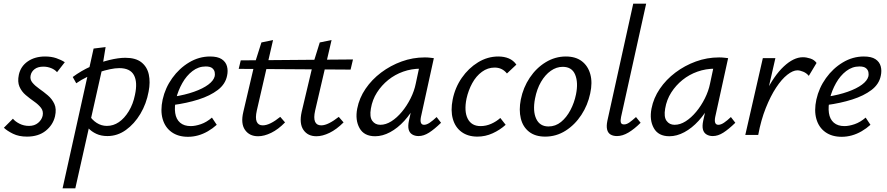

<svg xmlns="http://www.w3.org/2000/svg" viewBox="-20 -731 4804 1040"><path d="M126 9Q82 9 50.5 -6.5Q19 -22 1 -39L50 -88Q62 -73 85.5 -61Q109 -49 137 -49Q167 -49 186.5 -65.5Q206 -82 211 -104Q216 -129 202 -147Q188 -165 165 -181Q142 -197 119.5 -216Q97 -235 85.5 -261.5Q74 -288 82 -326Q92 -372 130.5 -398.5Q169 -425 224 -425Q258 -425 284.5 -416Q311 -407 331 -394L289 -340Q277 -354 257 -362Q237 -370 215 -370Q185 -370 167.5 -356.5Q150 -343 146 -323Q141 -301 155.5 -283.5Q170 -266 193 -250Q216 -234 239 -214.5Q262 -195 274.5 -168Q287 -141 278 -101Q267 -54 227.5 -22.5Q188 9 126 9Z M319 289 487 -468 552 -476 531 -348 388 289ZM562 6Q528 6 502 -6Q476 -18 458.5 -37Q441 -56 432 -78L461 -110Q478 -82 503.5 -65.5Q529 -49 559 -49Q594 -49 624 -69.5Q654 -90 677.5 -128.5Q701 -167 711 -217Q726 -286 705.5 -324Q685 -362 626 -362Q604 -362 575.5 -356Q547 -350 515 -339.5Q483 -329 451.5 -314Q420 -299 393 -280L374 -314Q420 -348 471.5 -371Q523 -394 572.5 -406Q622 -418 659 -418Q715 -418 746 -393.5Q777 -369 786 -327.5Q795 -286 785 -235Q773 -169 740.5 -114.5Q708 -60 662 -27Q616 6 562 6Z M998 10Q945 10 909.5 -15.5Q874 -41 861 -86.5Q848 -132 861 -192Q875 -255 913 -308Q951 -361 1004.5 -393Q1058 -425 1118 -425Q1159 -425 1181 -410.5Q1203 -396 1209.5 -372Q1216 -348 1210 -321Q1201 -275 1159.5 -243.5Q1118 -212 1055 -192Q992 -172 917 -162L920 -207Q983 -217 1031 -234Q1079 -251 1108 -272.5Q1137 -294 1143 -318Q1145 -327 1143 -339.5Q1141 -352 1130 -361.5Q1119 -371 1094 -371Q1055 -371 1022.5 -346Q990 -321 967.5 -281Q945 -241 934 -197Q924 -153 929 -119Q934 -85 955.5 -66.5Q977 -48 1013 -48Q1038 -48 1068.5 -58.5Q1099 -69 1128 -94L1154 -55Q1132 -35 1106 -20Q1080 -5 1053 2.5Q1026 10 998 10Z M1694 7Q1647 7 1623.5 -27.5Q1600 -62 1614 -125L1675 -382L1712 -501L1776 -514L1687 -132Q1678 -92 1686.5 -72Q1695 -52 1720 -52Q1739 -52 1763 -64Q1787 -76 1815 -98L1841 -68Q1803 -30 1765 -11.5Q1727 7 1694 7ZM1378 7Q1331 7 1307 -27.5Q1283 -62 1298 -125L1358 -381L1396 -501L1459 -514L1371 -132Q1362 -92 1370.5 -72Q1379 -52 1403 -52Q1423 -52 1447 -64Q1471 -76 1498 -98L1524 -68Q1487 -30 1449 -11.5Q1411 7 1378 7ZM1879 -354 1273 -358 1284 -404 1892 -409Z M2012 7Q1952 7 1927.5 -37Q1903 -81 1915 -143Q1926 -200 1960 -250Q1994 -300 2044.5 -338Q2095 -376 2155.5 -398Q2216 -420 2281 -420Q2297 -420 2308.5 -418.5Q2320 -417 2330 -416L2260 -97Q2252 -55 2277 -55Q2291 -55 2308 -66.5Q2325 -78 2345 -97L2369 -66Q2333 -31 2304 -12.5Q2275 6 2247 6Q2227 6 2212.5 -3Q2198 -12 2193.5 -30Q2189 -48 2195 -77L2232 -243L2273 -277Q2260 -218 2233 -167Q2206 -116 2170 -76.5Q2134 -37 2093 -15Q2052 7 2012 7ZM2040 -55Q2070 -55 2100 -74Q2130 -93 2157 -125.5Q2184 -158 2204 -198Q2224 -238 2232 -278L2255 -386L2293 -356Q2285 -358 2276 -358.5Q2267 -359 2259 -359Q2209 -359 2164 -343Q2119 -327 2083 -298Q2047 -269 2022 -230Q1997 -191 1989 -143Q1981 -98 1996.5 -76.5Q2012 -55 2040 -55Z M2566 9Q2515 9 2480.5 -16Q2446 -41 2433 -86.5Q2420 -132 2432 -192Q2445 -257 2481.5 -309.5Q2518 -362 2569.5 -393.5Q2621 -425 2679 -425Q2711 -425 2736 -414.5Q2761 -404 2777 -381L2726 -333Q2713 -349 2696.5 -357Q2680 -365 2659 -365Q2622 -365 2590.5 -342Q2559 -319 2538 -280.5Q2517 -242 2507 -197Q2493 -128 2513.5 -88Q2534 -48 2583 -48Q2613 -48 2641 -60.5Q2669 -73 2690 -92L2719 -55Q2688 -27 2648.5 -9Q2609 9 2566 9Z M2933 9Q2879 9 2845.5 -17.5Q2812 -44 2801 -89.5Q2790 -135 2801 -192Q2814 -257 2849.5 -310Q2885 -363 2936 -394Q2987 -425 3045 -425Q3098 -425 3131.5 -399.5Q3165 -374 3177.5 -329Q3190 -284 3177 -225Q3164 -162 3129 -108.5Q3094 -55 3043.5 -23Q2993 9 2933 9ZM2951 -46Q2989 -46 3019 -70.5Q3049 -95 3070 -135Q3091 -175 3100 -220Q3113 -284 3095.5 -326.5Q3078 -369 3028 -369Q2994 -369 2963.5 -347.5Q2933 -326 2910.5 -287.5Q2888 -249 2878 -197Q2865 -129 2884.5 -87.5Q2904 -46 2951 -46Z M3322 6Q3301 6 3287 -2.5Q3273 -11 3268.5 -29.5Q3264 -48 3270 -77L3410 -711H3480L3344 -97Q3340 -78 3343 -67.5Q3346 -57 3360 -57Q3374 -57 3389 -67.5Q3404 -78 3425 -97L3450 -66Q3416 -32 3384 -13Q3352 6 3322 6Z M3606 7Q3546 7 3521.5 -37Q3497 -81 3509 -143Q3520 -200 3554 -250Q3588 -300 3638.5 -338Q3689 -376 3749.5 -398Q3810 -420 3875 -420Q3891 -420 3902.5 -418.5Q3914 -417 3924 -416L3854 -97Q3846 -55 3871 -55Q3885 -55 3902 -66.5Q3919 -78 3939 -97L3963 -66Q3927 -31 3898 -12.5Q3869 6 3841 6Q3821 6 3806.5 -3Q3792 -12 3787.5 -30Q3783 -48 3789 -77L3826 -243L3867 -277Q3854 -218 3827 -167Q3800 -116 3764 -76.5Q3728 -37 3687 -15Q3646 7 3606 7ZM3634 -55Q3664 -55 3694 -74Q3724 -93 3751 -125.5Q3778 -158 3798 -198Q3818 -238 3826 -278L3849 -386L3887 -356Q3879 -358 3870 -358.5Q3861 -359 3853 -359Q3803 -359 3758 -343Q3713 -327 3677 -298Q3641 -269 3616 -230Q3591 -191 3583 -143Q3575 -98 3590.5 -76.5Q3606 -55 3634 -55Z M4050 0Q4079 -132 4125.5 -226.5Q4172 -321 4225.5 -371Q4279 -421 4329 -421Q4348 -421 4369.5 -414Q4391 -407 4403 -390L4361 -320Q4349 -335 4331 -342.5Q4313 -350 4299 -350Q4275 -350 4244.5 -326Q4214 -302 4184 -256.5Q4154 -211 4128 -146Q4102 -81 4087 0ZM4017 0 4112 -416H4180L4085 0Z M4539 10Q4486 10 4450.5 -15.5Q4415 -41 4402 -86.5Q4389 -132 4402 -192Q4416 -255 4454 -308Q4492 -361 4545.5 -393Q4599 -425 4659 -425Q4700 -425 4722 -410.5Q4744 -396 4750.5 -372Q4757 -348 4751 -321Q4742 -275 4700.5 -243.5Q4659 -212 4596 -192Q4533 -172 4458 -162L4461 -207Q4524 -217 4572 -234Q4620 -251 4649 -272.5Q4678 -294 4684 -318Q4686 -327 4684 -339.5Q4682 -352 4671 -361.5Q4660 -371 4635 -371Q4596 -371 4563.5 -346Q4531 -321 4508.5 -281Q4486 -241 4475 -197Q4465 -153 4470 -119Q4475 -85 4496.5 -66.5Q4518 -48 4554 -48Q4579 -48 4609.5 -58.5Q4640 -69 4669 -94L4695 -55Q4673 -35 4647 -20Q4621 -5 4594 2.5Q4567 10 4539 10Z"/></svg>

Font: Ysabeau Office Medium
Style: Italic
Weight: 500
Italic angle: -12°
Designer: Christian Thalmann (Catharsis Fonts)
Version: Version 2.001;gftools[0.9.30]; featfreeze: tnum,lnum,ss02